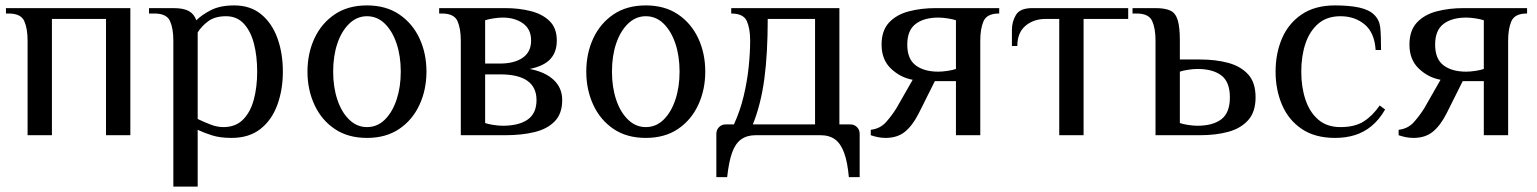

<svg xmlns="http://www.w3.org/2000/svg" viewBox="-20 -500 5685 710"><path d="M82 0V-350Q82 -395 69.5 -422.5Q57 -450 12 -450H2V-470H462V0H372V-430H172V0Z M621 190V-350Q621 -395 608.5 -422.5Q596 -450 551 -450H531V-470H621Q659 -470 678.5 -459Q698 -448 706 -425Q726 -445 760 -462.5Q794 -480 846 -480Q906 -480 946 -447Q986 -414 1006 -358.5Q1026 -303 1026 -235Q1026 -168 1005.5 -112Q985 -56 943 -23Q901 10 836 10Q794 10 764 0.5Q734 -9 711 -20V190ZM806 -30Q851 -30 878.5 -57.5Q906 -85 918.5 -131.5Q931 -178 931 -235Q931 -293 919 -339Q907 -385 881.5 -412.5Q856 -440 816 -440Q775 -440 750 -421.5Q725 -403 711 -380V-60Q734 -49 758.5 -39.5Q783 -30 806 -30Z M1337 10Q1267 10 1218 -23Q1169 -56 1143 -112Q1117 -168 1117 -235Q1117 -303 1143 -358.5Q1169 -414 1218 -447Q1267 -480 1337 -480Q1407 -480 1456 -447Q1505 -414 1531 -358.5Q1557 -303 1557 -235Q1557 -168 1531 -112Q1505 -56 1456 -23Q1407 10 1337 10ZM1337 -30Q1375 -30 1403 -57.5Q1431 -85 1446.5 -131.5Q1462 -178 1462 -235Q1462 -293 1446.5 -339Q1431 -385 1403 -412.5Q1375 -440 1337 -440Q1300 -440 1271.5 -412.5Q1243 -385 1227.5 -339Q1212 -293 1212 -235Q1212 -178 1227.5 -131.5Q1243 -85 1271.5 -57.5Q1300 -30 1337 -30Z M1684 0V-350Q1684 -395 1671.5 -422.5Q1659 -450 1614 -450H1604V-470H1849Q1899 -470 1942.5 -459Q1986 -448 2012.5 -422Q2039 -396 2039 -350Q2039 -308 2015.5 -282Q1992 -256 1939 -245Q1996 -234 2027.5 -204.5Q2059 -175 2059 -130Q2059 -80 2031.5 -51.5Q2004 -23 1956.5 -11.5Q1909 0 1849 0ZM1839 -35Q1899 -35 1931.5 -58Q1964 -81 1964 -130Q1964 -177 1930.5 -201Q1897 -225 1829 -225H1774V-45Q1785 -41 1804.5 -38Q1824 -35 1839 -35ZM1774 -265H1829Q1882 -265 1913 -286.5Q1944 -308 1944 -350Q1944 -392 1914 -413.5Q1884 -435 1839 -435Q1824 -435 1804.5 -432Q1785 -429 1774 -425Z M2368 10Q2298 10 2249 -23Q2200 -56 2174 -112Q2148 -168 2148 -235Q2148 -303 2174 -358.5Q2200 -414 2249 -447Q2298 -480 2368 -480Q2438 -480 2487 -447Q2536 -414 2562 -358.5Q2588 -303 2588 -235Q2588 -168 2562 -112Q2536 -56 2487 -23Q2438 10 2368 10ZM2368 -30Q2406 -30 2434 -57.5Q2462 -85 2477.5 -131.5Q2493 -178 2493 -235Q2493 -293 2477.5 -339Q2462 -385 2434 -412.5Q2406 -440 2368 -440Q2331 -440 2302.5 -412.5Q2274 -385 2258.5 -339Q2243 -293 2243 -235Q2243 -178 2258.5 -131.5Q2274 -85 2302.5 -57.5Q2331 -30 2368 -30Z M2629 155V-5Q2629 -20 2639 -30Q2649 -40 2664 -40H2694Q2717 -90 2730 -144.5Q2743 -199 2748.5 -252Q2754 -305 2754 -350Q2754 -395 2741.5 -422.5Q2729 -450 2684 -450V-470H3084V-40H3124Q3139 -40 3149 -30Q3159 -20 3159 -5V155H3119Q3114 99 3101.5 65Q3089 31 3068 15.5Q3047 0 3014 0H2774Q2742 0 2720.5 15.5Q2699 31 2687 65Q2675 99 2669 155ZM2764 -40H2994V-430H2819Q2819 -302 2806.5 -208.5Q2794 -115 2764 -40Z M3255 10Q3240 10 3225.5 7Q3211 4 3200 0V-20Q3235 -24 3257 -49Q3279 -74 3295 -100L3355 -205Q3310 -213 3275 -246Q3240 -279 3240 -335Q3240 -387 3267.5 -416.5Q3295 -446 3340.5 -458Q3386 -470 3440 -470H3675V-450H3671Q3629 -449 3617 -421.5Q3605 -394 3605 -350V0H3515V-200H3437L3377 -80Q3354 -35 3326 -12.5Q3298 10 3255 10ZM3450 -235Q3465 -235 3484.5 -238Q3504 -241 3515 -245V-425Q3504 -429 3484.5 -432Q3465 -435 3450 -435Q3397 -435 3366 -411.5Q3335 -388 3335 -335Q3335 -282 3366 -258.5Q3397 -235 3450 -235Z M3897 0V-430H3847Q3802 -430 3772 -404.5Q3742 -379 3742 -330H3722V-390Q3722 -420 3737 -445Q3752 -470 3797 -470H4152V-430H3987V0Z M4253 0V-350Q4253 -395 4240.5 -422.5Q4228 -450 4183 -450H4168V-470H4253Q4288 -470 4307.5 -461Q4327 -452 4335 -426Q4343 -400 4343 -350V-280H4418Q4476 -280 4522 -267.5Q4568 -255 4595.5 -225Q4623 -195 4623 -140Q4623 -86 4595.5 -55.5Q4568 -25 4522 -12.5Q4476 0 4418 0ZM4408 -35Q4465 -35 4496.5 -59Q4528 -83 4528 -140Q4528 -197 4496.5 -221Q4465 -245 4408 -245Q4393 -245 4373.5 -242Q4354 -239 4343 -235V-45Q4354 -41 4373.5 -38Q4393 -35 4408 -35Z M4917 10Q4843 10 4794 -23Q4745 -56 4721 -112Q4697 -168 4697 -235Q4697 -303 4721 -358.5Q4745 -414 4794 -447Q4843 -480 4917 -480Q4970 -480 5006.5 -472Q5043 -464 5062 -445Q5081 -426 5084 -398.5Q5087 -371 5087 -315H5067Q5063 -379 5026.5 -409.5Q4990 -440 4937 -440Q4887 -440 4855 -412.5Q4823 -385 4807.5 -339Q4792 -293 4792 -235Q4792 -178 4807.5 -131.5Q4823 -85 4855 -57.5Q4887 -30 4937 -30Q4990 -30 5023 -51Q5056 -72 5082 -110L5102 -95Q5080 -57 5052 -34Q5024 -11 4990.5 -0.5Q4957 10 4917 10Z M5207 10Q5192 10 5177.5 7Q5163 4 5152 0V-20Q5187 -24 5209 -49Q5231 -74 5247 -100L5307 -205Q5262 -213 5227 -246Q5192 -279 5192 -335Q5192 -387 5219.5 -416.5Q5247 -446 5292.5 -458Q5338 -470 5392 -470H5627V-450H5623Q5581 -449 5569 -421.5Q5557 -394 5557 -350V0H5467V-200H5389L5329 -80Q5306 -35 5278 -12.5Q5250 10 5207 10ZM5402 -235Q5417 -235 5436.5 -238Q5456 -241 5467 -245V-425Q5456 -429 5436.5 -432Q5417 -435 5402 -435Q5349 -435 5318 -411.5Q5287 -388 5287 -335Q5287 -282 5318 -258.5Q5349 -235 5402 -235Z"/></svg>

Font: El Messiri
Style: Regular
Weight: 400
Designer: Mohamed Gaber
Foundry: Kief Type Foundry
Version: Version 2.020